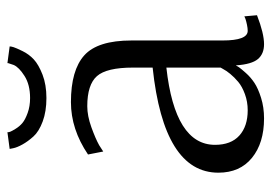

<svg xmlns="http://www.w3.org/2000/svg" viewBox="-127 -594 731 517"><g transform="rotate(-90 238.5 -335.5)"><path d="M233 -620Q269 -620 292.5 -635Q316 -650 322 -664L327 -679V-681L372 -675Q372 -671 370 -664.5Q368 -658 359.5 -640.5Q351 -623 337 -610Q323 -597 296 -586.5Q269 -576 233 -576Q197 -576 170 -586Q143 -596 129.5 -611Q116 -626 108 -640.5Q100 -655 98 -665L96 -675L141 -681V-679Q141 -677 142.5 -673Q144 -669 150.5 -658.5Q157 -648 166 -640.5Q175 -633 193 -626.5Q211 -620 233 -620ZM315 -107V-253Q107 -230 107 -122Q107 -79 132 -56.5Q157 -34 200 -34Q223 -34 243.5 -41.5Q264 -49 276.5 -59.5Q289 -70 298 -81Q307 -92 311 -100ZM89 -423 81 -464Q149 -510 222 -510Q308 -510 348 -474Q388 -438 388 -347V-102Q388 -34 414 -34Q421 -34 430.5 -36Q440 -38 446 -40L453 -43L456 -9Q407 10 378 10Q352 10 338 -6.5Q324 -23 321 -65H320Q319 -62 315.5 -57Q312 -52 300.5 -39Q289 -26 274 -16Q259 -6 233.5 2Q208 10 178 10Q112 10 72 -22.5Q32 -55 32 -113Q32 -260 315 -290V-343Q315 -414 292 -440Q269 -466 211 -466Q185 -466 154.5 -455Q124 -444 106 -434Z"/></g></svg>

Font: Arsenal
Style: Regular
Weight: 400
Designer: Andrij Shevchenko
Foundry: Stairsfor.com
Version: Version 1.000